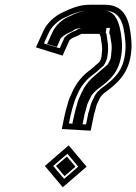

<svg xmlns="http://www.w3.org/2000/svg" viewBox="-20 -716 576 811"><path d="M385.8 -264C387.6 -275.2 393.2 -282 398.7 -295C403.5 -309.5 416.2 -320.1 427 -328C476.8 -364.7 520 -403.9 532.3 -482C536.5 -508.2 536.2 -529.8 534.3 -551C527.7 -623 512.1 -696 423.2 -696H363.2C324.2 -696 300.5 -688 271.1 -676C262.3 -671.3 254.4 -667.7 247.3 -665C213.1 -650 177.7 -619.3 162.3 -583L131.7 -516L244.2 -481L273.5 -546C282.4 -555.9 294.7 -559.1 308.5 -565C314.9 -568.2 322.5 -573 326.8 -573H400.8C400.3 -569.9 404.5 -563.1 405 -562C407 -540.1 414.4 -520.4 410.2 -494C410.3 -490 410 -486 409.3 -482L407.6 -471C405.2 -464.2 403.5 -459.4 399.9 -454L387.2 -443C376.2 -433 367.8 -425.7 361.7 -421C329.9 -398.8 301.6 -365.4 284.6 -326C276.3 -308.1 270.1 -295.5 265.7 -276C262.4 -264.2 257.9 -251.8 256 -240L253.7 -232L241.1 -171L363 -164L375.8 -226L376.9 -233C380.4 -242.6 382.9 -252.3 385.8 -264ZM169.4 -15 245.1 75 345.9 -12 270.2 -102ZM352.3 -235.5 350.9 -226.6 343.4 -190.4 271 -194.5 278.3 -229.8 280.8 -238.4 281 -240C282.3 -248.3 286.3 -259.8 290 -272.9C295.1 -290.6 298.1 -298.8 307.5 -319C322.6 -354 346.9 -382.4 374 -401.3C382.1 -407 391.4 -415.5 402.4 -425.6L418.1 -439.2C424.7 -449.2 429 -459.7 432.2 -468.5L434.3 -482C440.6 -521.2 431.9 -550.1 429.8 -572.3C429.1 -573.7 427.1 -577.5 426.6 -578.4L429.7 -598H330.7C313 -598 304.7 -589.4 300.7 -587.3C287.1 -581.6 269.2 -575.6 252.6 -557.4L232.2 -512.1L165.5 -532.8L185.3 -576.2C197.2 -604.3 226.6 -630 253.7 -642.1C262.2 -645.4 270.3 -649.2 278.9 -653.7C307.3 -665.2 324.3 -671 359.3 -671H419.3C488.7 -671 502.4 -617.8 509.1 -544.9C510.9 -525 511.1 -505.8 507.3 -482C496.5 -413.5 462.2 -382.7 414 -347.2C402.7 -338.9 383.1 -322.9 375.2 -300.5C371.9 -293 363.9 -280.7 361 -265.3C357.9 -252.9 355.6 -244.6 352.3 -235.5ZM204.7 -15 264.6 -66.6 310.5 -12 250.7 39.6ZM345.9 -264.8C348.4 -278.7 355.6 -289.2 359.6 -298.5C366.5 -318.2 385.4 -334.2 397.3 -343C444.6 -377.8 480.8 -409.3 492.3 -482C496.3 -506.7 496 -526.8 494.1 -547.1C486.9 -625.9 464.9 -671 419.3 -671H359.3C330.9 -671 319.6 -667.2 293.1 -656.5C284.6 -652 276.9 -648.3 267.2 -644.6C244.2 -634.1 214 -609.3 201.1 -578.7L179 -530.3L220 -517.6L236.3 -553.7C252.1 -571.1 275.5 -580 286.3 -584.4C286.8 -584.7 296.2 -598 330.7 -598H444.7L441.2 -575.8C442 -574.1 443.8 -571 444.9 -568.8C446.8 -548.2 455.1 -527.5 450.4 -495.3C450.4 -491.9 450 -486.3 449.3 -482L447.4 -469.4C444.4 -461.2 440.7 -452.2 434.9 -443.5L419.4 -430.1C382.4 -396.3 346.7 -375.9 323.3 -321.5C314.3 -302.3 309.7 -293.4 305.4 -274.5C301.6 -260.9 297.6 -249.9 296 -240L295.9 -239L293.5 -230.6L285.8 -193.8L328.6 -191.3L335.9 -226.4L337.2 -234.6C340.4 -243.7 342.9 -252.7 345.9 -264.8ZM216.5 -15 252.6 27.8 298.7 -12 262.7 -54.8Z"/></svg>

Font: Tape
Style: Regular
Weight: 500
Foundry: Cannot Into Space Fonts
Version: Version 0.97